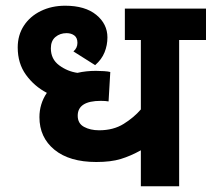

<svg xmlns="http://www.w3.org/2000/svg" viewBox="-20 -652 741 672"><path d="M701 -512H607V0H473V-126Q437 -106 402.5 -95.5Q368 -85 317 -85Q223 -85 170.5 -128Q118 -171 118 -242Q118 -265 124.5 -286.5Q131 -308 144 -327Q100 -350 71 -390Q42 -430 42 -486Q42 -529 63.5 -562Q85 -595 123 -613.5Q161 -632 208 -632Q278 -632 317 -600Q356 -568 356 -521Q356 -494 346 -469Q336 -444 313 -424L237 -472Q251 -484 251 -502Q251 -520 240 -528Q229 -536 213 -536Q190 -536 174 -522.5Q158 -509 158 -483Q158 -445 187 -423.5Q216 -402 251 -397Q281 -404 316 -404Q330 -404 344.5 -403Q359 -402 366 -400L360 -297Q355 -298 348 -298.5Q341 -299 333 -299Q252 -299 252 -247Q252 -220 274 -208Q296 -196 327 -196Q377 -196 413 -218.5Q449 -241 473 -269V-512H417V-622H701Z"/></svg>

Font: RS Noto Sans
Style: Bold
Weight: 700
Designer: Monotype Design Team
Foundry: Monotype Imaging Inc.
Version: Version 3.10